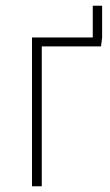

<svg xmlns="http://www.w3.org/2000/svg" viewBox="-20 -651 385 671"><path d="M304.2 -630.9H336.9V-520L333 -488.8H126V0H91.8V-520H304.2Z"/></svg>

Font: Fira Sans Compressed UltraLight
Style: Regular
Weight: 200
Width: 1
Designer: Carrois Corporate & Edenspiekermann AG
Foundry: Carrois Corporate GbR & Edenspiekermann AG
Version: Version 4.203;PS 004.203;hotconv 1.0.88;makeotf.lib2.5.64775